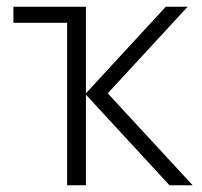

<svg xmlns="http://www.w3.org/2000/svg" viewBox="-20 -552 602 572"><path d="M539 -532 301 -274 554 0H485L236 -270V0H180V-484H20V-532H236V-274L474 -532Z"/></svg>

Font: Noto Sans Light
Style: Regular
Weight: 300
Designer: Monotype Design Team
Foundry: Monotype Imaging Inc.
Version: Version 2.007